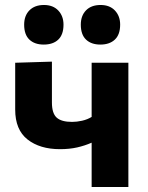

<svg xmlns="http://www.w3.org/2000/svg" viewBox="-20 -751 593 771"><path d="M348 0V-178Q320.5 -166 289.8 -159Q259 -152 221 -152Q140 -152 90.5 -191Q41 -230 41 -311V-499L188.5 -503.5V-339.5Q188.5 -296 207.5 -278.8Q226.5 -261.5 269.5 -261.5Q288 -261.5 309.5 -266.2Q331 -271 348 -281.5V-499H495.5V0ZM383 -572Q346.5 -572 325.5 -592Q304.5 -612 304.5 -652Q304.5 -688 325.5 -709.5Q346.5 -731 384 -731Q420.5 -731 441.5 -708.8Q462.5 -686.5 462.5 -652Q462.5 -612 441.2 -592Q420 -572 383 -572ZM155.5 -572Q119 -572 98 -592Q77 -612 77 -652Q77 -688 98.2 -709.5Q119.5 -731 156.5 -731Q193 -731 214 -708.8Q235 -686.5 235 -652Q235 -612 214 -592Q193 -572 155.5 -572Z"/></svg>

Font: Heraclito
Style: Bold
Weight: 700
Designer: Kostas Bartsokas (font) & Cristiano Sobral (main changes)
Foundry: Kostas Bartsokas (font) & Cristiano Sobral (main changes)
Version: Version 1.00;July 8, 2020;FontCreator 13.0.0.2655 64-bit